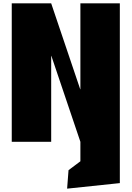

<svg xmlns="http://www.w3.org/2000/svg" viewBox="-20 -845 784 1144"><path d="M285 -512H286L459 0V116L388.3 169L379.9 279L694 246V0V-825H459V-313H458L285 -825H50V0H285Z"/></svg>

Font: Blink
Style: Wide
Weight: 400
Designer: Mew Too
Foundry: Cannot Into Space Fonts
Version: Version 001.000